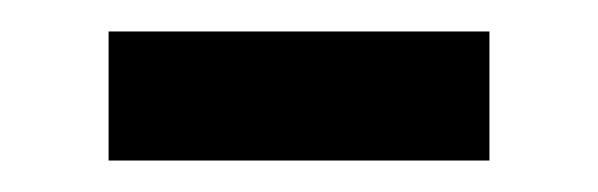

<svg xmlns="http://www.w3.org/2000/svg" viewBox="-20 -358 380 122"><path d="M49 -338H291V-256H49Z"/></svg>

Font: hexoriya15
Style: Book
Weight: 400
Designer: Jelle Bosma - Monotype Design Team
Foundry: Monotype Imaging Inc.
Version: Version 2.003